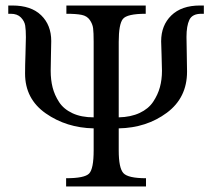

<svg xmlns="http://www.w3.org/2000/svg" viewBox="-20 -677 760 697"><path d="M320 -251V-525Q320 -559 318 -574.5Q316 -590 306 -604.5Q296 -619 276.5 -623Q257 -627 221 -627V-657H509V-627Q441 -627 426 -608Q411 -589 411 -525V-251Q455 -252 487 -267Q519 -282 536 -307.5Q553 -333 560.5 -360.5Q568 -388 568 -420Q568 -439 566.5 -478.5Q565 -518 565 -527Q565 -585 602 -621Q639 -657 706 -657H720V-627H711Q678 -627 667.5 -605Q657 -583 657 -543Q657 -527 658 -483.5Q659 -440 659 -417Q659 -322 585.5 -267.5Q512 -213 411 -211V-131Q411 -67 428 -48.5Q445 -30 510 -30V0H220V-30Q287 -30 303.5 -47Q320 -64 320 -131V-211Q221 -213 146 -265.5Q71 -318 71 -410Q71 -440 72.5 -481Q74 -522 74 -542Q74 -568 71.5 -584Q69 -600 56 -613.5Q43 -627 19 -627H10V-657H25Q93 -657 129.5 -621.5Q166 -586 166 -528Q166 -517 165 -477.5Q164 -438 164 -420Q164 -387 171 -359.5Q178 -332 194.5 -306.5Q211 -281 243 -266Q275 -251 320 -251Z"/></svg>

Font: myMathFont
Style: Regular
Weight: 400
Designer: Ross Mills, John Hudson & Paul Hanslow, Tiro Typeworks Ltd; with prior portions MicroPress Inc., and Coen Hoffman. Math 
Foundry: Tiro Typeworks Ltd
Version: Version 2.13 b171